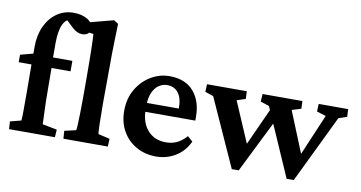

<svg xmlns="http://www.w3.org/2000/svg" viewBox="-69 -858 1955 1040"><g transform="rotate(10 908.5 -337.5)"><path d="M277.3 0H25.4L22.5 -42L83 -57.6Q84 -70.3 84.5 -84Q85 -97.7 85 -116.2Q85 -134.8 85 -161.6Q85 -188.5 85 -228.5L84 -367.2V-463.9Q84 -527.3 106.9 -576.7Q129.9 -626 169.9 -653.8Q210 -681.6 260.7 -681.6Q307.6 -681.6 337.9 -662.6Q368.2 -643.6 368.2 -613.3Q368.2 -594.7 356.9 -585Q345.7 -575.2 325.2 -575.2Q298.8 -575.2 272.5 -598.6L220.7 -647.5L255.9 -641.6Q226.6 -641.6 209.5 -606Q192.4 -570.3 192.4 -502V-424.8L194.3 -367.2L195.3 -232.4Q195.3 -185.5 197.3 -137.2Q199.2 -88.9 200.2 -57.6L280.3 -42ZM13.7 -366.2V-407.2L84 -425.8L147.5 -423.8H298.8V-366.2ZM324.2 0 321.3 -43 384.8 -57.6Q386.7 -66.4 387.7 -91.8Q388.7 -117.2 389.6 -153.8Q390.6 -190.4 390.6 -230.5V-353.5Q390.6 -387.7 390.1 -423.3Q389.6 -459 389.2 -491.2Q388.7 -523.4 387.7 -548.3Q386.7 -573.2 385.7 -586.9L313.5 -596.7L311.5 -634.8L483.4 -679.7L507.8 -664.1Q506.8 -623 505.4 -583.5Q503.9 -543.9 503.4 -495.1Q502.9 -446.3 502.9 -376L502 -227.5Q502 -163.1 503.4 -114.7Q504.9 -66.4 506.8 -57.6L570.3 -43L568.4 0Z M834 7.8Q773.4 7.8 725.1 -19.5Q676.8 -46.9 649.4 -95.2Q622.1 -143.6 622.1 -206.1Q622.1 -274.4 652.3 -325.7Q682.6 -377 731.4 -405.8Q780.3 -434.6 835.9 -433.6Q920.9 -432.6 965.8 -379.9Q1010.7 -327.1 1010.7 -242.2V-220.7H721.7V-269.5H924.8L911.1 -249V-278.3Q911.1 -327.1 889.2 -355.5Q867.2 -383.8 828.1 -383.8Q802.7 -383.8 781.7 -369.1Q760.7 -354.5 748 -325.2Q735.4 -295.9 735.4 -252V-234.4Q735.4 -162.1 772.9 -119.6Q810.5 -77.1 873 -77.1Q906.2 -77.1 933.1 -89.4Q960 -101.6 986.3 -130.9L1014.6 -105.5Q987.3 -48.8 939.5 -20.5Q891.6 7.8 834 7.8Z M1552.7 3.9 1389.6 -368.2 1341.8 -383.8 1344.7 -425.8H1563.5L1565.4 -383.8L1514.6 -368.2L1619.1 -111.3H1592.8L1702.1 -368.2L1651.4 -383.8L1653.3 -425.8H1815.4L1817.4 -383.8L1771.5 -368.2L1591.8 3.9ZM1251 3.9 1083 -368.2 1037.1 -383.8 1039.1 -425.8H1257.8L1259.8 -383.8L1211.9 -368.2L1322.3 -111.3H1292L1410.2 -371.1L1444.3 -308.6L1289.1 3.9Z"/></g></svg>

Font: Crimson Pro ExtraLight SemiBold
Style: Regular
Weight: 600
Version: Version 1.002